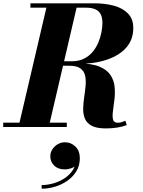

<svg xmlns="http://www.w3.org/2000/svg" viewBox="-56 -770 868 1164"><path d="M56 0 231.5 -750H414.5L239.5 0ZM-36.5 0V-26.5H349V0ZM585.5 8.5Q529.5 8.5 499.8 -7.5Q470 -23.5 458.8 -50.8Q447.5 -78 448.2 -111.8Q449 -145.5 454.5 -181.5Q460 -217.5 463 -251.2Q466 -285 459.8 -312.2Q453.5 -339.5 431.2 -355.5Q409 -371.5 363 -371.5H299V-385.5H420Q501 -385.5 547.2 -366Q593.5 -346.5 614.2 -314.5Q635 -282.5 638.8 -244Q642.5 -205.5 637.8 -167.2Q633 -129 628.8 -97Q624.5 -65 629.2 -45.5Q634 -26 657.5 -26Q671.5 -26 682.2 -29.5Q693 -33 704 -38L712.5 -11.5Q685.5 -1.5 654.2 3.5Q623 8.5 585.5 8.5ZM299 -382.5V-398.5H378.5Q421.5 -398.5 453 -414.2Q484.5 -430 506 -456Q527.5 -482 540.5 -513.2Q553.5 -544.5 559.2 -575.5Q565 -606.5 565 -631.5Q565 -650 560.8 -666.8Q556.5 -683.5 545.8 -696.2Q535 -709 515.2 -716.2Q495.5 -723.5 463.5 -723.5H128.5V-750H515Q580.5 -750 634.2 -735.5Q688 -721 720 -688Q752 -655 752 -600Q752 -530 709.8 -481.8Q667.5 -433.5 591.5 -408Q515.5 -382.5 415 -382.5ZM196.5 374V352Q231.5 352 268.2 341.5Q305 331 336.5 310Q368 289 387.2 258.2Q406.5 227.5 406 187.5H427Q427 211 412.8 226.5Q398.5 242 377.5 249.5Q356.5 257 337 257Q296 257 272.5 234Q249 211 249 177Q249 155 261.2 135.8Q273.5 116.5 293.8 104.5Q314 92.5 338 92.5Q374.5 92.5 401.2 118.5Q428 144.5 428 189Q428 232.5 407.8 266.8Q387.5 301 353.5 325Q319.5 349 278.8 361.5Q238 374 196.5 374Z"/></svg>

Font: Bodoni Moda 9pt ExtraBold
Style: Italic
Weight: 800
Italic angle: -13°
Designer: Owen Earl
Foundry: indestructible type
Version: Version 2.004